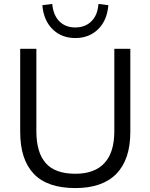

<svg xmlns="http://www.w3.org/2000/svg" viewBox="-20 -955 770 984"><path d="M366.2 8.9Q222.6 8.9 153.1 -64.2Q83.5 -137.3 83.5 -278.9V-705H166.4V-282.6Q166.4 -173.7 214.3 -119.1Q262.3 -64.5 366.2 -64.5Q464.5 -64.5 515.2 -119.1Q565.9 -173.7 565.9 -282.6V-705H647.9V-278.9Q647.9 -137.3 576.3 -64.2Q504.7 8.9 366.2 8.9ZM366.2 -760Q295.6 -760 249.5 -805.2Q203.5 -850.4 197 -928.4L247.8 -934.8Q252.8 -877.8 283.9 -846.1Q315 -814.3 365.7 -814.3Q416.8 -814.3 448.7 -846.1Q480.5 -877.8 484.5 -934.8L535.4 -928.4Q528.9 -850.4 482.8 -805.2Q436.7 -760 366.2 -760Z"/></svg>

Font: Mulish ExtraLight
Style: Regular
Weight: 200
Designer: Vernon Adams
Foundry: Vernon Adams
Version: Version 3.603